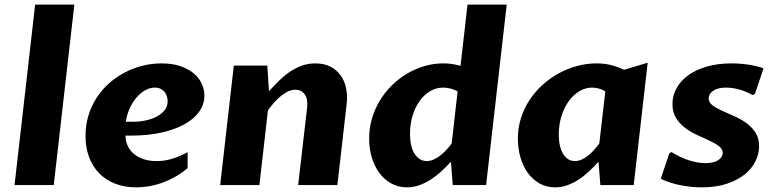

<svg xmlns="http://www.w3.org/2000/svg" viewBox="-20 -802 3358 832"><path d="M132.3 -782.2H302.2L212.9 0H43Z M569.3 9.8Q520.5 9.8 480.2 -5.6Q439.9 -21 411.1 -49.8Q382.3 -78.6 366.5 -119.9Q350.6 -161.1 350.6 -213.4Q350.6 -260.3 363.3 -301.8Q376 -343.3 398.7 -378.2Q421.4 -413.1 452.4 -440.7Q483.4 -468.3 520 -487.5Q556.6 -506.8 597.4 -517.1Q638.2 -527.3 680.2 -527.3Q726.6 -527.3 761.5 -515.4Q796.4 -503.4 819.6 -483.9Q842.8 -464.4 854.2 -439.2Q865.7 -414.1 865.7 -387.7Q865.7 -349.6 843 -317.9Q820.3 -286.1 778.8 -263.2Q737.3 -240.2 678.7 -227.3Q620.1 -214.4 548.3 -214.4H523.9Q523.9 -191.4 532.7 -171.4Q541.5 -151.4 558.6 -136.5Q575.7 -121.6 600.8 -112.8Q626 -104 658.7 -104Q693.4 -104 726.1 -114Q758.8 -124 793 -142.6V-73.7Q770 -53.7 743.2 -38.1Q716.3 -22.5 687.5 -11.7Q658.7 -1 628.7 4.4Q598.6 9.8 569.3 9.8ZM650.9 -422.4Q628.9 -422.4 607.9 -410.2Q586.9 -397.9 569.8 -377.4Q552.7 -356.9 541 -330.3Q529.3 -303.7 525.4 -274.4H555.2Q585.9 -274.4 613.3 -280.5Q640.6 -286.6 661.4 -298.1Q682.1 -309.6 694.3 -325.9Q706.5 -342.3 706.5 -363.3Q706.5 -372.6 703.6 -383.1Q700.7 -393.6 694.1 -402.3Q687.5 -411.1 676.8 -416.7Q666 -422.4 650.9 -422.4Z M993.2 -517.6H1138.2L1145.5 -406.7Q1167.5 -430.7 1189.5 -452.4Q1211.4 -474.1 1235.6 -490.7Q1259.8 -507.3 1287.4 -517.3Q1314.9 -527.3 1347.2 -527.3Q1383.8 -527.3 1410.9 -513.7Q1438 -500 1455.3 -476.3Q1472.7 -452.6 1479.5 -420.9Q1486.3 -389.2 1482.4 -353.5L1441.9 0H1272L1311 -336.9Q1314.9 -371.6 1301 -392.3Q1287.1 -413.1 1259.3 -413.1Q1243.7 -413.1 1228 -405.8Q1212.4 -398.4 1197.3 -386Q1182.1 -373.5 1167.7 -357.4Q1153.3 -341.3 1141.1 -323.7L1104 0H934.1Z M1934.1 -101.1Q1912.6 -77.6 1890.1 -57.4Q1867.7 -37.1 1844 -22.2Q1820.3 -7.3 1795.2 1.2Q1770 9.8 1743.7 9.8Q1705.6 9.8 1675 -7.3Q1644.5 -24.4 1623.3 -53.5Q1602.1 -82.5 1590.8 -120.8Q1579.6 -159.2 1579.6 -202.1Q1579.6 -246.6 1591.8 -288.1Q1604 -329.6 1625.7 -365.7Q1647.5 -401.9 1677.7 -431.6Q1708 -461.4 1743.7 -482.7Q1779.3 -503.9 1819.1 -515.6Q1858.9 -527.3 1900.4 -527.3Q1923.8 -527.3 1941.9 -524.2Q1960 -521 1975.6 -516.6L2005.9 -782.2H2175.8L2086.4 0H1941.9ZM1962.9 -406.2Q1947.8 -414.6 1931.4 -418.5Q1915 -422.4 1900.4 -422.4Q1868.7 -422.4 1842.3 -406Q1815.9 -389.6 1796.9 -362.3Q1777.8 -335 1767.3 -298.8Q1756.8 -262.7 1756.8 -223.1Q1756.8 -165.5 1777.1 -134.8Q1797.4 -104 1829.1 -104Q1843.3 -104 1857.7 -110.1Q1872.1 -116.2 1886 -126.7Q1899.9 -137.2 1913.1 -151.1Q1926.3 -165 1937.5 -180.7Z M2603 -406.2Q2589.4 -414.6 2574.5 -418.5Q2559.6 -422.4 2545.4 -422.4Q2516.1 -422.4 2489.7 -406.2Q2463.4 -390.1 2443.8 -362.5Q2424.3 -335 2412.8 -298.1Q2401.4 -261.2 2401.4 -220.2Q2401.4 -166 2420.4 -135Q2439.5 -104 2471.2 -104Q2485.4 -104 2499.5 -110.1Q2513.7 -116.2 2527.1 -126.7Q2540.5 -137.2 2553.2 -151.1Q2565.9 -165 2577.1 -180.7ZM2726.1 0H2581.5L2573.7 -101.1Q2552.2 -77.6 2530.3 -57.4Q2508.3 -37.1 2484.9 -22.2Q2461.4 -7.3 2436.8 1.2Q2412.1 9.8 2385.7 9.8Q2347.7 9.8 2317.6 -7.3Q2287.6 -24.4 2266.8 -53.2Q2246.1 -82 2235.1 -120.6Q2224.1 -159.2 2224.1 -201.7Q2224.1 -248.5 2237.8 -291Q2251.5 -333.5 2275.4 -369.6Q2299.3 -405.8 2332 -435.1Q2364.7 -464.4 2402.6 -484.9Q2440.4 -505.4 2481.9 -516.4Q2523.4 -527.3 2564.9 -527.3Q2599.6 -527.3 2628.7 -519.8Q2657.7 -512.2 2684.1 -499.5L2786.6 -530.3Z M2880.4 -137.7 2890.1 -143.1Q2926.3 -120.1 2964.1 -107.7Q3002 -95.2 3037.1 -95.2Q3073.7 -95.2 3092.8 -108.4Q3111.8 -121.6 3111.8 -139.6Q3111.8 -156.2 3095.7 -168.5Q3079.6 -180.7 3055.4 -192.1Q3031.2 -203.6 3002.9 -216.1Q2974.6 -228.5 2950.4 -246.6Q2926.3 -264.6 2910.2 -289.6Q2894 -314.5 2894 -351.1Q2894 -387.2 2911.4 -419.2Q2928.7 -451.2 2961.7 -475.3Q2994.6 -499.5 3042.2 -513.4Q3089.8 -527.3 3150.4 -527.3Q3188 -527.3 3224.4 -521.7Q3260.7 -516.1 3288.6 -505.9L3251.5 -395.5L3241.2 -390.1Q3212.4 -406.2 3182.6 -414.3Q3152.8 -422.4 3126 -422.4Q3106 -422.4 3091.8 -418.2Q3077.6 -414.1 3068.6 -407.5Q3059.6 -400.9 3055.2 -392.6Q3050.8 -384.3 3050.8 -376Q3050.8 -358.4 3066.9 -346.2Q3083 -334 3107.4 -322.8Q3131.8 -311.5 3160.2 -299.3Q3188.5 -287.1 3212.9 -269.8Q3237.3 -252.4 3253.4 -228Q3269.5 -203.6 3269.5 -168.5Q3269.5 -136.2 3254.2 -104.2Q3238.8 -72.3 3207.8 -46.9Q3176.8 -21.5 3130.1 -5.9Q3083.5 9.8 3021 9.8Q2975.1 9.8 2928.2 0.5Q2881.3 -8.8 2843.3 -27.3Z"/></svg>

Font: Proza Libre
Style: Bold Italic
Weight: 700
Designer: Jasper de Waard
Foundry: Jasper de Waard
Version: Version 1.000; ttfautohint (v1.4.1.8-43bc)